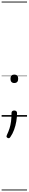

<svg xmlns="http://www.w3.org/2000/svg" viewBox="-20 -1438 353 2366"><path d="M156 -415Q133 -415 121 -428.5Q109 -442 109 -467Q109 -493 121 -506Q133 -519 156 -519Q180 -519 192 -506Q204 -493 204 -467Q204 -442 192 -428.5Q180 -415 156 -415ZM87 265Q78 265 69 258.5Q60 252 60 243Q60 239 62 234.5Q64 230 66 223Q86 181 98 142.5Q110 104 116 59Q122 14 122 -47Q122 -60 130.5 -68Q139 -76 155 -76Q174 -76 182 -67Q190 -58 190 -44Q190 4 181 57.5Q172 111 153.5 161.5Q135 212 108 250Q104 256 99 260.5Q94 265 87 265ZM0 898H313V908H0ZM0 -20H313V0H0ZM0 -505H313V-500H0ZM0 -1418H313V-1408H0Z"/></svg>

Font: Playwrite FR Trad Guides
Style: Regular
Weight: 400
Designer: Veronika Burian, José Scaglione
Foundry: TypeTogether
Version: Version 1.003